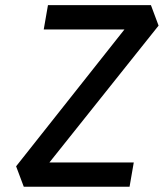

<svg xmlns="http://www.w3.org/2000/svg" viewBox="-20 -713 626 733"><path d="M136.7 -52.7 41.5 -78.1 490.7 -645.5 585.4 -615.2ZM70.8 0 41.5 -78.1 136.7 -92.8H490.7L474.6 0ZM147 -600.6 163.1 -693.4H556.2L585.4 -615.2L503.9 -600.6Z"/></svg>

Font: Cascadia Mono NF
Style: Italic
Weight: 400
Italic angle: -10°
Monospace: yes
Designer: Aaron Bell
Foundry: Saja Typeworks
Version: Version 2404.023